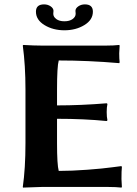

<svg xmlns="http://www.w3.org/2000/svg" viewBox="-20 -853 624 876"><path d="M273.9 -755.9C258.3 -755.9 245.9 -759.3 236.8 -766.1C227.7 -772.9 223.1 -780.9 223.1 -790C223.1 -792 223.3 -794.6 223.6 -797.9C224 -801.1 224.1 -802.9 224.1 -803.2C224.1 -811 219.8 -818 211.2 -824C202.6 -830 192.5 -833 181.2 -833C156.4 -833 144 -821.9 144 -799.8C144 -774.7 157.1 -754.3 183.1 -738.5C209.1 -722.7 239.4 -714.8 273.9 -714.8C308.4 -714.8 338.7 -722.7 364.7 -738.5C390.8 -754.3 403.8 -774.7 403.8 -799.8C403.8 -821.9 391.6 -833 367.2 -833C355.8 -833 345.8 -830 337.2 -824C328.5 -818 324.2 -811 324.2 -803.2C324.2 -802.9 324.4 -801.1 324.7 -797.9C325 -794.6 325.2 -792 325.2 -790C325.2 -780.9 320.6 -772.9 311.3 -766.1C302 -759.3 289.6 -755.9 273.9 -755.9ZM240.2 -200.2V-311C322.3 -311 397.8 -307.6 466.8 -300.8L470.2 -304.2C467.9 -314.3 466.8 -326.8 466.8 -341.8C466.8 -356.1 467.9 -368.5 470.2 -378.9L466.8 -381.8C388 -375.3 312.5 -372.1 240.2 -372.1V-444.8C240.2 -514.8 242.8 -558.9 248 -577.1C336.9 -577.1 428.9 -573.1 523.9 -564.9L525.9 -568.8C524.6 -579.3 523.9 -592.9 523.9 -609.9C523.9 -614.4 524.6 -626.1 525.9 -645L523.9 -647.9C508 -646 488 -645 463.9 -645H169.9C147.1 -645 119.1 -646 85.9 -647.9L84 -645C92.1 -585.4 96.2 -518.7 96.2 -444.8V-200.2C96.2 -123 92.1 -56.3 84 0L85 2.9L169.9 0H474.1C497.9 0 517.9 1 534.2 2.9L536.1 0C534.8 -18.9 534.2 -30.9 534.2 -36.1C534.2 -62.2 534.8 -80.4 536.1 -90.8L534.2 -95.2L492.2 -89.8C464.5 -85.9 426.8 -82.2 379.2 -78.6C331.5 -75 287.8 -73.2 248 -73.2C242.8 -91.5 240.2 -133.8 240.2 -200.2Z"/></svg>

Font: Linux Biolinum G
Style: Bold
Weight: 700
Designer: Philipp H. Poll
Foundry: Philipp H. Poll
Version: Version 1.1.0